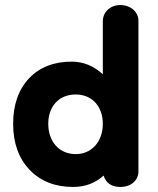

<svg xmlns="http://www.w3.org/2000/svg" viewBox="-20 -724 624 760"><path d="M269 16C317 16 357 1 390 -29C400 1 422 16 456 16C499 16 528 -10 528 -46V-642C528 -675 499 -704 456 -704C416 -704 387 -676 387 -640V-430C351 -463 310 -480 264 -480C193 -480 137 -458 95 -414C53 -369 32 -309 32 -234C32 -158 54 -97 97 -52C140 -7 198 16 269 16ZM280 -114C213 -114 171 -165 171 -234C171 -303 213 -350 280 -350C344 -350 387 -303 387 -234C387 -165 344 -114 280 -114Z"/></svg>

Font: Dongle
Style: Bold
Weight: 700
Designer: Yanghee Ryu
Foundry: Yanghee Ryu
Version: Version 2.000